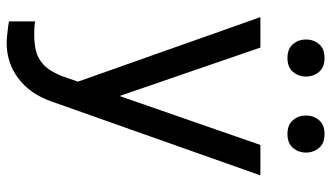

<svg xmlns="http://www.w3.org/2000/svg" viewBox="-228 -549 990 574"><g transform="rotate(90 267.0 -262.0)"><path d="M207.4 48.3 224.1 0 31.2 -545.5H122.2L267 -124.3L413.4 -545.5H504.3L282.7 81Q260.3 143.8 214 178.4Q167.6 213.1 108 213.1Q100.9 213.1 87.5 211.8Q74.2 210.6 61.6 209Q49 207.4 44 206V127.8Q47.2 128.9 57.2 129.8Q67.1 130.7 85.2 130.7Q109.4 130.7 131.7 125.5Q154.1 120.4 173.3 102.8Q192.5 85.2 207.4 48.3ZM98 -681.8Q98 -704.2 111.9 -720.7Q125.7 -737.2 153.4 -737.2Q181.1 -737.2 195 -720.7Q208.8 -704.2 208.8 -681.8Q208.8 -659.4 195 -642.9Q181.1 -626.4 153.4 -626.4Q125.7 -626.4 111.9 -642.9Q98 -659.4 98 -681.8ZM325.3 -681.8Q325.3 -704.2 339.1 -720.7Q353 -737.2 380.7 -737.2Q408.4 -737.2 422.2 -720.7Q436.1 -704.2 436.1 -681.8Q436.1 -659.4 422.2 -642.9Q408.4 -626.4 380.7 -626.4Q353 -626.4 339.1 -642.9Q325.3 -659.4 325.3 -681.8Z"/></g></svg>

Font: Interface
Style: Regular
Weight: 400
Designer: Rasmus Andersson
Foundry: rsms
Version: Version 1.8